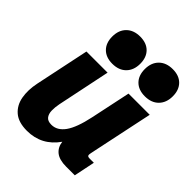

<svg xmlns="http://www.w3.org/2000/svg" viewBox="-225 -920 1057 1057"><g transform="rotate(45 303.5 -391.0)"><path d="M169.4 13.2Q103.5 13.2 67.9 -17.3Q32.2 -47.9 22.9 -98.6Q13.7 -149.4 26.4 -210.4L92.8 -527.3H257.3L192.9 -217.3Q187 -188 187.5 -162.6Q188 -137.2 200.2 -121.3Q212.4 -105.5 241.2 -105.5Q286.1 -105.5 318.1 -150.1Q350.1 -194.8 371.1 -293.9L420.4 -527.3H585.4L505.9 -149.9Q502.4 -134.3 505.6 -128.7Q508.8 -123 522.5 -123H554.7L529.3 0H462.4Q409.2 0 381.8 -21.7Q354.5 -43.5 350.1 -82Q283.2 13.2 169.4 13.2ZM240.7 -580.1Q191.4 -580.1 163.1 -608.4Q134.8 -636.7 134.8 -686Q134.8 -736.3 164.3 -765.6Q193.8 -794.9 244.1 -794.9Q293.9 -794.9 322 -766.6Q350.1 -738.3 350.1 -689Q350.1 -639.2 320.8 -609.6Q291.5 -580.1 240.7 -580.1ZM494.1 -580.1Q444.8 -580.1 416.5 -608.4Q388.2 -636.7 388.2 -686Q388.2 -736.3 417.7 -765.6Q447.3 -794.9 497.6 -794.9Q547.4 -794.9 575.4 -766.6Q603.5 -738.3 603.5 -689Q603.5 -639.2 574.2 -609.6Q544.9 -580.1 494.1 -580.1Z"/></g></svg>

Font: Schibsted Grotesk ExtraBold
Style: Italic
Weight: 800
Italic angle: -12°
Designer: Bakken & Baeck AS, Henrik Kongsvoll
Foundry: Schibsted ASA
Version: Version 1.100; ttfautohint (v1.8.4.7-5d5b);gftools[0.9.25]